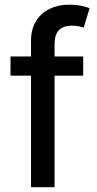

<svg xmlns="http://www.w3.org/2000/svg" viewBox="-20 -781 406 801"><path d="M23.8 -545.5V-465.2H327.1V-545.5ZM207.7 0V-596.9C207.7 -647 229 -674 282 -674C304.7 -674 319.6 -668.7 329.2 -665.8L353.7 -746.8C339.8 -752.5 310.7 -761.4 268.5 -761.4C178.3 -761.4 109.4 -708.1 109.4 -612.9V0Z"/></svg>

Font: Inter 465
Style: Regular
Weight: 400
Designer: Rasmus Andersson
Foundry: rsms
Version: Version 3.019;Glyphs 3.1.2 (3151)